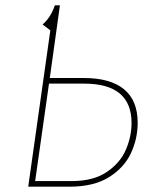

<svg xmlns="http://www.w3.org/2000/svg" viewBox="-20 -701 591 721"><path d="M497 -240Q497 -180 471.5 -125.5Q446 -71 389 -35.5Q332 0 241 0H86L169 -587L140 -609Q171 -636 186 -681H205L167 -408H296Q394 -408 445.5 -366Q497 -324 497 -240ZM474 -239Q474 -387 296 -387H164L112 -21H249Q331 -21 381.5 -55.5Q432 -90 453 -139.5Q474 -189 474 -239Z"/></svg>

Font: Fira Sans Thin
Style: Italic
Weight: 250
Italic angle: -8°
Designer: Carrois Corporate & Edenspiekermann AG
Foundry: Carrois Corporate GbR & Edenspiekermann AG
Version: Version 4.203